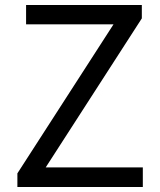

<svg xmlns="http://www.w3.org/2000/svg" viewBox="-20 -753 643 773"><path d="M50 -55 437 -655H85V-733H551V-679L164 -79H555V0H50Z"/></svg>

Font: Source Han Sans K Regular
Style: Regular
Weight: 400
Designer: Ryoko NISHIZUKA  (kana & ideographs); Paul D. Hunt (Latin, Greek & Cyrillic); Wenlong ZHANG  (bopomofo); Sandoll Communi
Foundry: Adobe Systems Incorporated
Version: Version 1.00 July 18, 2014, initial release